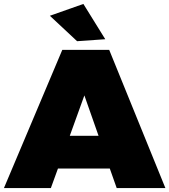

<svg xmlns="http://www.w3.org/2000/svg" viewBox="-30 -954 859 974"><path d="M562 0 527 -99H264L228 0H-10L286 -701H524L809 0ZM324 -265H470L398 -470ZM393 -934 504 -755 361 -745 223 -874Z"/></svg>

Font: Argentum Sans Black
Style: Regular
Weight: 900
Designer: Julieta Ulanovsky (Modified by Cristiano Sobral)
Foundry: Julieta Ulanovsky
Version: Version 1.000; ttfautohint (v1.5.65-e2d9)